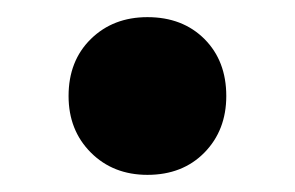

<svg xmlns="http://www.w3.org/2000/svg" viewBox="-20 -373 344 224"><path d="M60 -261Q60 -302 86 -327.5Q112 -353 152 -353Q193 -353 218.5 -327.5Q244 -302 244 -261Q244 -221 218.5 -195Q193 -169 152 -169Q112 -169 86 -195Q60 -221 60 -261Z"/></svg>

Font: Sarabun ExtraBold
Style: Regular
Weight: 800
Version: Version 1.000; ttfautohint (v1.6)